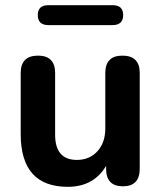

<svg xmlns="http://www.w3.org/2000/svg" viewBox="-20 -712 623 742"><path d="M167 -615Q126 -615 126 -654Q126 -692 167 -692H415Q456 -692 456 -654Q456 -615 415 -615ZM242 10Q60 10 60 -194V-430Q60 -497 127 -497Q193 -497 193 -430V-192Q193 -94 277 -94Q326 -94 356.5 -127.5Q387 -161 387 -216V-430Q387 -497 453 -497Q520 -497 520 -430V-60Q520 8 455 8Q390 8 390 -60V-71Q342 10 242 10Z"/></svg>

Font: Chiron GoRound TC SB
Style: Regular
Weight: 500
Designer: Ryoko NISHIZUKA 西塚涼子 (kana, bopomofo & ideographs); Paul D. Hunt (Latin, Greek & Cyrillic); Sandoll Communications 산돌커뮤니
Foundry: Adobe
Version: Version 1.000;hotconv 1.1.1;makeotfexe 2.6.0